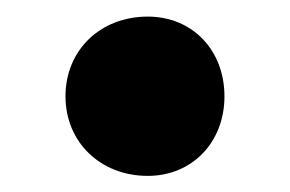

<svg xmlns="http://www.w3.org/2000/svg" viewBox="-20 -495 357 236"><path d="M161.6 -278.8C216.3 -278.8 255.9 -320.3 255.9 -376.5C255.9 -433.6 216.3 -474.6 161.6 -474.6C103.5 -474.6 60.5 -433.6 60.5 -376.5C60.5 -320.3 103.5 -278.8 161.6 -278.8Z"/></svg>

Font: Decalotype SemiBold
Style: Regular
Weight: 600
Designer: Alfredo Marco Pradil
Foundry: Alfredo Marco Pradil
Version: Version 1.0